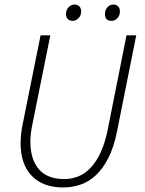

<svg xmlns="http://www.w3.org/2000/svg" viewBox="-20 -815 640 847"><path d="M259 12Q170 12 120.5 -39Q71 -90 71 -182Q71 -202 73 -222Q75 -242 80 -267L159 -659H202L124 -272Q114 -226 114 -190Q114 -112 151.5 -68.5Q189 -25 264 -25Q295 -25 324.5 -36.5Q354 -48 379 -74Q404 -100 423.5 -141.5Q443 -183 455 -242L538 -659H581L496 -234Q482 -165 458 -118Q434 -71 403 -42Q372 -13 335 -0.5Q298 12 259 12ZM301 -723Q287 -723 279 -731Q271 -739 271 -753Q271 -771 282.5 -783Q294 -795 308 -795Q322 -795 330 -787Q338 -779 338 -764Q338 -747 326.5 -735Q315 -723 301 -723ZM472 -723Q443 -723 443 -753Q443 -771 454 -783Q465 -795 480 -795Q493 -795 501 -787Q509 -779 509 -764Q509 -747 498 -735Q487 -723 472 -723Z"/></svg>

Font: Source Code Pro Light
Style: Italic
Weight: 300
Italic angle: -11°
Monospace: yes
Designer: Paul D. Hunt, Teo Tuominen
Foundry: Adobe Systems Incorporated
Version: Version 1.050;PS 1.000;hotconv 16.6.51;makeotf.lib2.5.65220